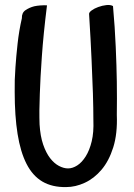

<svg xmlns="http://www.w3.org/2000/svg" viewBox="-20 -677 547 784"><path d="M141.6 -168.9Q144.5 -121.1 156.2 -86.9Q168 -52.7 184.6 -31.2Q201.2 -9.8 220.7 0.5Q240.2 10.7 257.8 10.7Q276.4 10.7 295.4 -1.5Q314.5 -13.7 330.1 -38.6Q345.7 -63.5 354.5 -100.1Q363.3 -136.7 361.3 -186.5Q361.3 -232.4 359.4 -295.9Q357.4 -350.6 354 -430.7Q350.6 -510.7 343.8 -619.1Q342.8 -626 354 -634.3Q365.2 -642.6 381.3 -648.4Q397.5 -654.3 414.1 -656.2Q430.7 -658.2 441.4 -652.3Q449.2 -565.4 452.6 -485.4Q456.1 -405.3 457 -343.8Q458 -271.5 457 -208Q460 -130.9 442.4 -75.2Q424.8 -19.5 394.5 16.1Q364.3 51.8 326.2 69.3Q288.1 86.9 250 86.9Q193.4 87.9 153.3 64.5Q113.3 41 88.4 -7.8Q63.5 -56.6 51.8 -129.9Q40 -203.1 40 -301.8Q39.1 -349.6 43 -401.4Q45.9 -445.3 51.8 -498.5Q57.6 -551.8 69.3 -602.5Q68.4 -625 84.5 -635.7Q100.6 -646.5 120.1 -651.4Q142.6 -656.2 171.9 -655.3Q157.2 -537.1 150.9 -446.3Q144.5 -355.5 142.6 -293.9Q139.6 -221.7 141.6 -168.9Z"/></svg>

Font: Rancho
Style: Regular
Weight: 400
Designer: Font Diner, Inc
Foundry: Font Diner, Inc
Version: Version 1.001